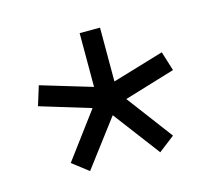

<svg xmlns="http://www.w3.org/2000/svg" viewBox="-67 -801 622 555"><g transform="rotate(-15 244.0 -523.5)"><path d="M349 -327 397 -364 294 -501 446 -547 428 -605 274 -559V-720H213V-559L60 -605L42 -547L193 -501L91 -364L139 -327L244 -466Z"/></g></svg>

Font: Aspekta 350
Style: Regular
Weight: 350
Designer: Ivo Dolenc
Version: Version 2.000